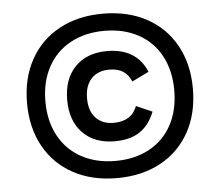

<svg xmlns="http://www.w3.org/2000/svg" viewBox="-50 -725 906 791"><g transform="rotate(-5 403.0 -330.0)"><path d="M746 -330Q746 -228 703.5 -151Q661 -74 583.5 -32Q506 10 403 10Q300 10 222.5 -32Q145 -74 102.5 -151Q60 -228 60 -330Q60 -432 102.5 -509Q145 -586 222.5 -628Q300 -670 403 -670Q506 -670 583.5 -628Q661 -586 703.5 -509Q746 -432 746 -330ZM136 -330Q136 -249 169 -188Q202 -127 262.5 -94Q323 -61 403 -61Q483 -61 543.5 -94Q604 -127 636.5 -188Q669 -249 669 -330Q669 -411 636.5 -472Q604 -533 543.5 -566Q483 -599 403 -599Q323 -599 262.5 -566Q202 -533 169 -472Q136 -411 136 -330ZM570 -415 500 -381Q488 -410 466 -424Q444 -438 409 -438Q362 -438 335 -409Q308 -380 308 -328Q308 -276 335 -247Q362 -218 409 -218Q483 -218 506 -279L572 -250Q551 -196 511 -169Q471 -142 407 -142Q323 -142 274.5 -192Q226 -242 226 -328Q226 -415 274.5 -465Q323 -515 407 -515Q528 -515 570 -415Z"/></g></svg>

Font: Work Sans Medium
Style: Regular
Weight: 500
Designer: Wei Huang
Foundry: Wei Huang
Version: Version 1.500